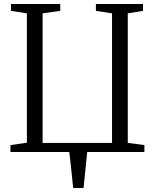

<svg xmlns="http://www.w3.org/2000/svg" viewBox="-20 -763 777 964"><path d="M399.5 181H347.5Q346.5 174.5 344.8 156.2Q343 138 340.5 114Q338 90 335.5 66.2Q333 42.5 330.8 24.5Q328.5 6.5 327.5 0H32.5V-34.5L115 -46.5V-696L35 -708.5V-743H282.5V-708.5L194 -696V-45.5H542.5V-696L461.5 -708.5V-743H698V-708.5L621.5 -696V-45.5L705 -34.5V0H418Q415.5 22.5 413.2 45.2Q411 68 408.8 90.5Q406.5 113 404 135.8Q401.5 158.5 399.5 181Z"/></svg>

Font: Merriweather 60pt Light
Style: Regular
Weight: 300
Version: Version 2.100